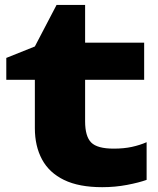

<svg xmlns="http://www.w3.org/2000/svg" viewBox="-20 -745 643 781"><path d="M5.6 -420.4V-509.4L121.8 -556L210 -724.8H326.2V-571.4H566.4V-420.4H326.2V-251.6Q326.2 -190.2 351 -165.3Q375.8 -140.4 442.4 -140.4Q484 -140.4 516.5 -147.5Q549 -154.6 576.4 -166.6V-13.4Q545.6 -2.2 496.9 7.1Q448.2 16.4 395.8 16.4Q301.4 16.4 240.8 -12.9Q180.2 -42.2 151 -96.4Q121.8 -150.6 121.8 -223.8V-420.4Z"/></svg>

Font: Unbounded
Style: Regular
Weight: 400
Designer: Luke Prowse, Jean-Baptiste Morizot, Fátima Lázaro, Florian Runge
Foundry: NaN
Version: Version 1.701;gftools[0.9.28.dev5+ged2979d]